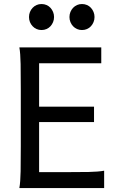

<svg xmlns="http://www.w3.org/2000/svg" viewBox="-20 -953 606 973"><path d="M456.5 -412.6V-334.5H178.2V-80.6H307.1Q379.9 -80.6 429.2 -81.5Q478.5 -82.5 507.8 -87.9V0H78.1Q83.5 -29.3 84.5 -84.7Q85.4 -140.1 85.4 -212.4V-500.5Q85.4 -572.8 84.5 -628.2Q83.5 -683.6 78.1 -712.9H493.2V-632.3H178.2V-412.6ZM127 -866.7Q127 -880.4 131.8 -892.3Q136.7 -904.3 145.3 -913.3Q153.8 -922.4 165.3 -927.5Q176.8 -932.6 190.4 -932.6Q204.1 -932.6 215.8 -927.5Q227.5 -922.4 235.8 -913.3Q244.1 -904.3 249 -892.3Q253.9 -880.4 253.9 -866.7Q253.9 -853 249 -841.1Q244.1 -829.1 235.8 -820.1Q227.5 -811 215.8 -805.9Q204.1 -800.8 190.4 -800.8Q176.8 -800.8 165.3 -805.9Q153.8 -811 145.3 -820.1Q136.7 -829.1 131.8 -841.1Q127 -853 127 -866.7ZM332 -866.7Q332 -880.4 336.9 -892.3Q341.8 -904.3 350.3 -913.3Q358.9 -922.4 370.4 -927.5Q381.8 -932.6 395.5 -932.6Q409.2 -932.6 420.9 -927.5Q432.6 -922.4 440.9 -913.3Q449.2 -904.3 454.1 -892.3Q459 -880.4 459 -866.7Q459 -853 454.1 -841.1Q449.2 -829.1 440.9 -820.1Q432.6 -811 420.9 -805.9Q409.2 -800.8 395.5 -800.8Q381.8 -800.8 370.4 -805.9Q358.9 -811 350.3 -820.1Q341.8 -829.1 336.9 -841.1Q332 -853 332 -866.7Z"/></svg>

Font: Andika Phon
Style: Regular
Weight: 400
Designer: Victor Gaultney, Annie Olsen, Julie Remington, Don Collingsworth, Eric Hays, Becca Hirsbrunner
Foundry: SIL International
Version: Version 5.000